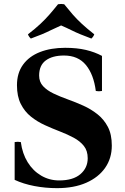

<svg xmlns="http://www.w3.org/2000/svg" viewBox="-20 -962 646 996"><path d="M276 14Q215 14 158 3Q101 -8 56 -29V-225Q72 -228 88 -225Q96 -165 123.5 -120.5Q151 -76 193.5 -51Q236 -26 287 -26Q359 -26 397 -58.5Q435 -91 435 -141Q435 -180 415 -205Q395 -230 362.5 -247.5Q330 -265 291 -280Q252 -295 212.5 -313Q173 -331 140.5 -357Q108 -383 88 -422.5Q68 -462 68 -520Q68 -583 99.5 -626.5Q131 -670 187.5 -692Q244 -714 318 -714Q379 -714 425.5 -703Q472 -692 509 -672V-490Q493 -487 477 -490Q466 -576 425.5 -625Q385 -674 312 -674Q252 -674 217.5 -648.5Q183 -623 183 -570Q183 -537 203.5 -515Q224 -493 257.5 -477Q291 -461 331.5 -446.5Q372 -432 412 -414Q452 -396 485.5 -369.5Q519 -343 539.5 -304Q560 -265 560 -207Q560 -141 525.5 -91.5Q491 -42 427.5 -14Q364 14 276 14ZM454 -762Q422 -774 397.5 -784Q373 -794 350 -805.5Q327 -817 297 -830Q267 -817 244 -805.5Q221 -794 197 -784Q173 -774 140 -762Q129 -772 125 -784Q164 -814 189.5 -838Q215 -862 236 -886Q257 -910 281 -940Q297 -943 313 -940Q337 -910 358 -886Q379 -862 405 -838Q431 -814 469 -784Q465 -772 454 -762Z"/></svg>

Font: Poltawski Nowy
Style: Bold
Weight: 700
Designer: Adam Pótawski, Mateusz Machalski, Borys Kosmynka, Ania Wieluska
Foundry: Capitalics.wtf
Version: Version 1.001;gftools[0.9.25]